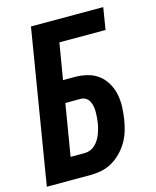

<svg xmlns="http://www.w3.org/2000/svg" viewBox="-111 -812 722 888"><g transform="rotate(-15 250.0 -367.5)"><path d="M2 0 123 -735H469L452 -630H231L202 -457H258Q289 -457 318.5 -449.5Q348 -442 370.5 -425Q393 -408 408 -382.5Q423 -357 429 -328Q435 -299 434 -268.5Q433 -238 428 -207Q424 -181 416 -154.5Q408 -128 394 -104Q380 -80 360 -59.5Q340 -39 316 -25Q292 -11 265 -5.5Q238 0 212 0ZM144 -105H211Q225 -105 238 -110Q251 -115 261.5 -125Q272 -135 279.5 -147Q287 -159 292 -172Q297 -185 300.5 -198Q304 -211 306 -224Q308 -237 309 -250.5Q310 -264 310 -277Q310 -290 307.5 -303Q305 -316 299.5 -327Q294 -338 283 -345Q272 -352 259 -352H185Z"/></g></svg>

Font: Iosevka Extrabold
Style: Italic
Weight: 800
Italic angle: -9°
Monospace: yes
Designer: Belleve Invis
Foundry: Belleve Invis
Version: Version 32.5.0; ttfautohint (v1.8.4)